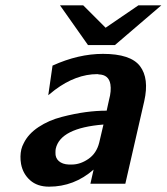

<svg xmlns="http://www.w3.org/2000/svg" viewBox="-20 -689 625 720"><path d="M205 -669H292L376 -585L499 -669H585L411 -520H310ZM60 -129Q63 -141 69 -152Q86 -187 124.5 -212.5Q163 -238 211.5 -250.5Q260 -263 301 -268.5Q342 -274 380 -274L389 -315Q398 -348 394 -373Q388 -409 350 -410Q348 -411 345 -411Q265 -411 186 -352L161 -332L177 -443Q274 -487 366 -487Q470 -487 505 -441Q540 -395 521 -310L450 0H319L331 -53Q258 11 164 11Q120 11 93 -13Q66 -37 59 -74Q54 -103 60 -129ZM189 -131Q188 -126 188 -117Q187 -97 200.5 -85Q214 -73 238 -72H249Q281 -72 311.5 -93Q342 -114 352 -154L368 -222Q206 -209 189 -131Z"/></svg>

Font: Coval
Style: ExtraBold Italic
Weight: 800
Foundry: Context Ltd
Version: Version 001.000